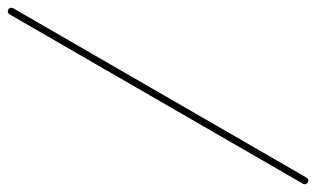

<svg xmlns="http://www.w3.org/2000/svg" viewBox="48 -406 1337 812"><g transform="rotate(30 716.5 0.0)"><path d="M0 -15C-8.3 -15 -15 -8.3 -15 0C-15 8.3 -8.3 15 0 15C156 15 312 15 468 15C476.3 15 483 8.3 483 0C483 -8.3 476.3 -15 468 -15C312 -15 156 -15 0 -15Z M468 -15C459.7 -15 453 -8.3 453 0C453 8.3 459.7 15 468 15C630.3 15 792.7 15 955 15C963.3 15 970 8.3 970 0C970 -8.3 963.3 -15 955 -15C792.7 -15 630.3 -15 468 -15Z M955 -15C946.7 -15 940 -8.3 940 0C940 8.3 946.7 15 955 15C1114.3 15 1273.7 15 1433 15C1441.3 15 1448 8.3 1448 0C1448 -8.3 1441.3 -15 1433 -15C1273.7 -15 1114.3 -15 955 -15Z"/></g></svg>

Font: FRB American Cursive Just Baseline
Style: Italic
Weight: 400
Italic angle: -25°
Version: Version 2.0;Modular Font Editor K font №1